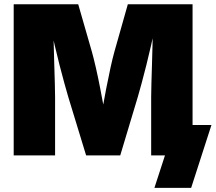

<svg xmlns="http://www.w3.org/2000/svg" viewBox="-20 -748 1038 924"><path d="M45.9 0V-727.5H356.4L421.9 -500Q430.2 -470.7 441.2 -423.1Q452.1 -375.5 462.6 -321Q473.1 -266.6 482.2 -216.6Q491.2 -166.5 496.1 -131.8H458Q462.9 -166.5 471.7 -216.6Q480.5 -266.6 491 -321Q501.5 -375.5 512 -423.1Q522.5 -470.7 530.8 -500L595.2 -727.5H906.7V0H707.5V-281.2Q707.5 -306.2 708.7 -347.2Q710 -388.2 711.4 -437.3Q712.9 -486.3 714.1 -535.9Q715.3 -585.4 715.3 -627.4H727.5Q718.8 -581.5 707.5 -531.7Q696.3 -481.9 684.3 -434.6Q672.4 -387.2 661.6 -347.4Q650.9 -307.6 643.1 -281.2L558.6 0H394.5L308.6 -281.2Q300.8 -307.6 289.8 -347.4Q278.8 -387.2 266.6 -434.6Q254.4 -481.9 242.9 -531.7Q231.4 -581.5 222.2 -627.4H237.3Q237.3 -585.4 238.5 -535.9Q239.7 -486.3 241.2 -437.3Q242.7 -388.2 243.9 -347.2Q245.1 -306.2 245.1 -281.2V0ZM723.1 156.2 773.9 0H727.1V-146.5H997.6L899.9 156.2Z"/></svg>

Font: Inter 16pt Black
Style: Regular
Weight: 900
Version: Version 4.001;git-66647c0bb